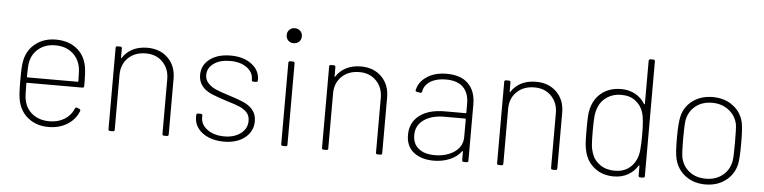

<svg xmlns="http://www.w3.org/2000/svg" viewBox="-44 -913 4514 1134"><g transform="rotate(5 2213.0 -346.0)"><path d="M86 -121Q80 -144 78 -172.5Q76 -201 76 -253Q76 -302 77.5 -328Q79 -354 84 -375Q98 -436 147 -473Q196 -510 265 -510Q339 -510 388 -471.5Q437 -433 449 -366Q455 -333 455 -278V-252Q455 -241 445 -241H117Q113 -241 113 -237Q113 -159 118 -140Q128 -88 168 -57Q208 -26 268 -26Q319 -26 357 -49.5Q395 -73 412 -114Q415 -123 424 -120L437 -115Q447 -110 444 -102Q424 -51 376.5 -21.5Q329 8 265 8Q198 8 150.5 -26.5Q103 -61 86 -121ZM117 -273H414Q418 -273 418 -277Q418 -339 413 -362Q402 -414 362.5 -445Q323 -476 265 -476Q207 -476 167.5 -445Q128 -414 118 -363Q113 -338 113 -277Q113 -273 117 -273Z M620 -10V-492Q620 -502 630 -502H647Q657 -502 657 -492V-438Q657 -435 658.5 -434.5Q660 -434 661 -436Q683 -471 720.5 -490Q758 -509 808 -509Q883 -509 930 -462.5Q977 -416 977 -340V-10Q977 0 967 0H950Q940 0 940 -10V-334Q940 -396 901.5 -435.5Q863 -475 802 -475Q737 -475 697 -436.5Q657 -398 657 -336V-10Q657 0 647 0H630Q620 0 620 -10Z M1129 -124V-138Q1129 -148 1139 -148H1155Q1165 -148 1165 -138V-125Q1165 -99 1182.5 -76.5Q1200 -54 1231.5 -40.5Q1263 -27 1304 -27Q1364 -27 1402 -56Q1440 -85 1440 -131Q1440 -163 1421 -182Q1404 -199 1380.5 -209.5Q1357 -220 1297 -238Q1253 -252 1210 -269Q1131 -304 1131 -376Q1131 -435 1178 -470.5Q1225 -506 1302 -506Q1378 -506 1426 -469.5Q1474 -433 1474 -377V-374Q1474 -364 1464 -364H1448Q1438 -364 1438 -374V-377Q1438 -419 1400 -446.5Q1362 -474 1301 -474Q1241 -474 1204 -447.5Q1167 -421 1167 -379Q1167 -347 1191 -326Q1207 -310 1231.5 -299Q1256 -288 1304 -273Q1368 -253 1395 -241Q1432 -226 1454.5 -199Q1477 -172 1477 -132Q1477 -72 1429.5 -34Q1382 4 1305 4Q1253 4 1213 -13Q1173 -30 1151 -59.5Q1129 -89 1129 -124Z M1644 -11V-493Q1644 -503 1654 -503H1671Q1681 -503 1681 -493V-11Q1681 -1 1671 -1H1654Q1644 -1 1644 -11ZM1665 -700Q1684 -700 1697 -687.5Q1710 -675 1710 -656Q1710 -636 1697 -623.5Q1684 -611 1665 -611Q1645 -611 1632.5 -623.5Q1620 -636 1620 -656Q1620 -675 1633 -687.5Q1646 -700 1665 -700Z M1886 -10V-492Q1886 -502 1896 -502H1913Q1923 -502 1923 -492V-438Q1923 -435 1924.5 -434.5Q1926 -434 1927 -436Q1949 -471 1986.5 -490Q2024 -509 2074 -509Q2149 -509 2196 -462.5Q2243 -416 2243 -340V-10Q2243 0 2233 0H2216Q2206 0 2206 -10V-334Q2206 -396 2167.5 -435.5Q2129 -475 2068 -475Q2003 -475 1963 -436.5Q1923 -398 1923 -336V-10Q1923 0 1913 0H1896Q1886 0 1886 -10Z M2385 -131Q2385 -204 2439.5 -246Q2494 -288 2590 -288H2713Q2717 -288 2717 -292V-345Q2717 -407 2683 -441.5Q2649 -476 2580 -476Q2525 -476 2489 -454Q2453 -432 2446 -393Q2443 -382 2434 -385L2416 -388Q2407 -390 2407 -396Q2417 -447 2464.5 -478.5Q2512 -510 2582 -510Q2666 -510 2710 -466Q2754 -422 2754 -344V-10Q2754 0 2744 0H2727Q2717 0 2717 -10V-60Q2717 -62 2715.5 -63Q2714 -64 2712 -62Q2688 -29 2644.5 -10.5Q2601 8 2549 8Q2476 8 2430.5 -27.5Q2385 -63 2385 -131ZM2552 -25Q2622 -25 2669.5 -58Q2717 -91 2717 -148V-252Q2717 -256 2713 -256H2591Q2514 -256 2468 -223Q2422 -190 2422 -133Q2422 -81 2457 -53Q2492 -25 2552 -25Z M2924 -10V-492Q2924 -502 2934 -502H2951Q2961 -502 2961 -492V-438Q2961 -435 2962.5 -434.5Q2964 -434 2965 -436Q2987 -471 3024.5 -490Q3062 -509 3112 -509Q3187 -509 3234 -462.5Q3281 -416 3281 -340V-10Q3281 0 3271 0H3254Q3244 0 3244 -10V-334Q3244 -396 3205.5 -435.5Q3167 -475 3106 -475Q3041 -475 3001 -436.5Q2961 -398 2961 -336V-10Q2961 0 2951 0H2934Q2924 0 2924 -10Z M3444 -119Q3437 -144 3435 -170Q3433 -196 3433 -250Q3433 -304 3434.5 -332Q3436 -360 3442 -380Q3458 -441 3504 -475.5Q3550 -510 3617 -510Q3663 -510 3699.5 -490Q3736 -470 3758 -434Q3763 -429 3763 -436V-690Q3763 -700 3773 -700H3790Q3800 -700 3800 -690V-10Q3800 0 3790 0H3773Q3763 0 3763 -10V-66Q3763 -73 3758 -68Q3736 -32 3699.5 -12Q3663 8 3617 8Q3551 8 3505 -27Q3459 -62 3444 -119ZM3486 -109Q3498 -75 3533.5 -50.5Q3569 -26 3620 -26Q3665 -26 3696.5 -46.5Q3728 -67 3745 -104Q3756 -127 3759.5 -161.5Q3763 -196 3763 -251Q3763 -346 3751 -383Q3738 -424 3704.5 -450Q3671 -476 3620 -476Q3573 -476 3537.5 -453Q3502 -430 3487 -393Q3476 -367 3473 -338Q3470 -309 3470 -251Q3470 -194 3472.5 -165.5Q3475 -137 3486 -109Z M3978 -125Q3973 -147 3971 -174.5Q3969 -202 3969 -252Q3969 -338 3978 -377Q3992 -438 4041 -474Q4090 -510 4160 -510Q4229 -510 4278.5 -473.5Q4328 -437 4342 -377Q4350 -343 4350 -252Q4350 -160 4342 -125Q4327 -65 4278 -28.5Q4229 8 4160 8Q4091 8 4042.5 -28Q3994 -64 3978 -125ZM4011 -140Q4022 -88 4061.5 -57Q4101 -26 4160 -26Q4217 -26 4257 -57Q4297 -88 4308 -140Q4313 -161 4313 -251Q4313 -341 4309 -362Q4298 -413 4257 -444.5Q4216 -476 4159 -476Q4101 -476 4061.5 -445Q4022 -414 4011 -362Q4006 -330 4006 -251Q4006 -172 4011 -140Z"/></g></svg>

Font: Barlow GEO Extra Light
Style: Regular
Weight: 200
Designer: Jeremy Tribby
Foundry: Tribby Type
Version: Version 1.408